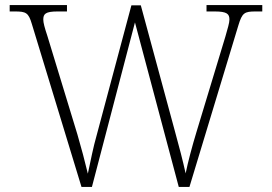

<svg xmlns="http://www.w3.org/2000/svg" viewBox="-20 -734 1067 754"><path d="M105 -640 300 0H341L510 -646L682 0H724L916 -634C931 -684 940 -689 984 -689H1010V-714H791V-689H823C872 -689 881 -679 881 -657C881 -644 874 -622 865 -590L752 -217C734 -158 718 -97 709 -53C698 -103 684 -157 666 -222L533 -713H496L361 -208C345 -152 337 -107 325 -52C311 -110 302 -143 284 -206L166 -593C155 -626 150 -645 150 -657C150 -679 158 -689 206 -689H243V-714H18V-689H39C82 -689 92 -684 105 -640Z"/></svg>

Font: Noto Serif Gurmukhi ExtraLight
Style: Regular
Weight: 200
Designer: Vaibhav Singh and the Monotype Design Team
Foundry: Monotype Imaging Inc.
Version: Version 2.004